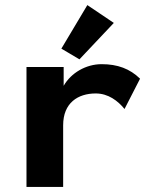

<svg xmlns="http://www.w3.org/2000/svg" viewBox="-20 -734 603 754"><path d="M292 -501 427 -644 323 -714 221 -543ZM84 0H228V-242C228 -330 286 -367 356 -367C405 -367 443 -338 469 -306L530 -425C490 -464 442 -482 379 -482C318 -482 259 -448 230 -397V-471H84Z"/></svg>

Font: Inconsolata SemiExpanded Black
Style: Regular
Weight: 900
Width: 6
Monospace: yes
Designer: Raph Levien, Cyreal, Brenton Simpson
Foundry: Raph Levien, Cyreal, Google
Version: Version 3.100